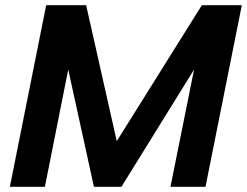

<svg xmlns="http://www.w3.org/2000/svg" viewBox="-20 -720 952 740"><path d="M153 0H18L158 -700H312L430 -176L758 -700H912L772 0H637L728 -452L448 0H342L243 -452Z"/></svg>

Font: Albert Sans
Style: Bold Italic
Weight: 700
Italic angle: -11.25°
Designer: Andreas Rasmussen
Foundry: a.Foundry
Version: Version 1.025